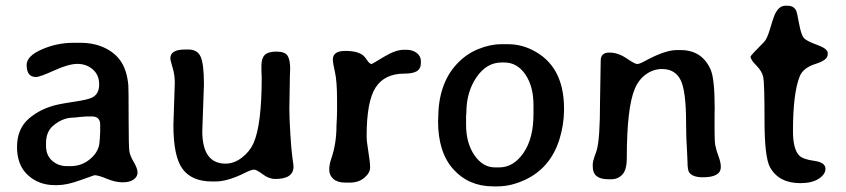

<svg xmlns="http://www.w3.org/2000/svg" viewBox="-20 -643 2962 672"><path d="M214.8 -61.5H227.5Q267.6 -61.5 298.1 -88.6Q328.6 -115.7 328.6 -151.4L329.6 -157.7V-164.1L330.6 -179.2V-207Q330.6 -235.4 301.8 -235.4H279.8L276.4 -234.9L257.3 -233.4Q243.7 -231.4 237.8 -231.4Q198.2 -231.4 164.6 -201.7Q141.1 -180.7 141.1 -142.1V-132.3Q141.1 -99.6 162.4 -80.6Q183.6 -61.5 214.8 -61.5ZM106 -373.5Q73.2 -373.5 73.2 -415.5Q73.2 -446.8 126.2 -470Q179.2 -493.2 236.3 -493.2H260.7Q310.1 -493.2 347.7 -474.9Q385.3 -456.5 405 -425.3Q424.8 -394 429.2 -343.8Q430.2 -332 430.2 -230Q430.2 -127.9 432.9 -112.5Q435.5 -97.2 448.5 -75.2Q461.4 -53.2 461.4 -39.1Q461.4 -24.9 448 -14.9Q434.6 -4.9 409.2 -4.9Q383.8 -4.9 354 -17.3Q324.2 -29.8 310.5 -29.8Q309.1 -29.8 261.7 -12.5Q214.4 4.9 181.6 4.9H170.9Q116.2 4.9 77.9 -29.8Q39.6 -64.5 39.6 -128.4Q39.6 -192.4 81.5 -228.3Q123.5 -264.2 183.6 -277.3Q201.7 -281.2 243.7 -287.6Q285.6 -293.9 300.8 -300.8Q327.1 -313 327.1 -346.9Q327.1 -380.9 304.7 -400.1Q282.2 -419.4 251.2 -419.4Q220.2 -419.4 169.9 -396.5Q119.6 -373.5 106 -373.5Z M576.2 -439Q576.2 -469.7 627.9 -469.7H639.2Q671.4 -469.7 682.6 -443.8Q693.8 -418 693.8 -347.2L688 -184.1Q688 -70.3 769.5 -70.3Q799.3 -70.3 826.7 -91.3Q854 -112.3 867.2 -141.6Q896 -206.1 896 -372.6L895 -394V-413.1Q895 -439 906.7 -450.7Q918.5 -462.4 947.8 -462.4Q977.1 -462.4 986.3 -448.2Q995.6 -434.1 995.6 -402.3L994.6 -376.5L992.7 -261.2Q992.7 -233.4 996.1 -175.8Q999.5 -118.2 1003.4 -91.6Q1007.3 -64.9 1007.3 -60.1Q1007.3 -16.6 943.4 -16.6Q921.4 -16.6 899.7 -33Q877.9 -49.3 868.9 -49.3Q859.9 -49.3 838.4 -38.6Q777.3 -7.8 734.4 -7.8H722.2Q652.3 -7.8 619.6 -50.8Q586.9 -93.8 586.9 -205.6L591.8 -353.5Q591.8 -381.3 584 -406.7Q576.2 -432.1 576.2 -439Z M1159.7 -253.9V-291.5Q1159.7 -359.4 1152.3 -390.9Q1145 -422.4 1145 -435.1Q1145 -464.8 1188.5 -464.8Q1231.9 -464.8 1251.5 -448.7Q1256.8 -444.3 1265.4 -431.6Q1273.9 -418.9 1280.8 -418.9Q1282.2 -418.9 1323.2 -443.8Q1364.3 -468.8 1393.6 -468.8H1400.9Q1424.8 -468.8 1439 -457.3Q1453.1 -445.8 1453.1 -429.2V-422.9Q1453.1 -402.8 1439.2 -394Q1425.3 -385.3 1395 -385.3Q1326.2 -385.3 1294.7 -336.9Q1263.2 -288.6 1263.2 -166Q1263.2 -148.4 1269.3 -111.8Q1275.4 -75.2 1275.4 -56.6Q1275.4 -38.1 1255.4 -21Q1235.4 -3.9 1204.6 -3.9H1188Q1161.1 -3.9 1146.7 -16.8Q1132.3 -29.8 1132.3 -48.6Q1132.3 -67.4 1139.2 -86.9Q1157.7 -139.6 1157.7 -203.1Q1159.7 -238.3 1159.7 -253.9Z M1611.3 -206.1Q1611.3 -142.1 1640.6 -99.6Q1669.9 -57.1 1712.4 -57.1H1727.1Q1777.3 -57.1 1812.3 -107.9Q1847.2 -158.7 1847.2 -243.2V-275.4Q1847.2 -340.8 1818.6 -382.6Q1790 -424.3 1745.1 -424.3H1735.4Q1683.1 -424.3 1647.7 -372.6Q1612.3 -320.8 1612.3 -249L1611.3 -237.8ZM1721.7 9.3H1706.1Q1620.6 9.3 1566.9 -50.3Q1513.2 -109.9 1513.2 -219.2L1513.7 -227.5Q1513.7 -347.7 1577.1 -417Q1610.4 -453.6 1653.1 -470.9Q1695.8 -488.3 1734.4 -488.3H1758.3Q1801.3 -488.3 1840.8 -469.2Q1954.1 -414.6 1954.1 -263.2V-255.4Q1953.6 -206.1 1938 -155.3Q1906.7 -55.2 1817.9 -13.7Q1768.6 9.3 1721.7 9.3Z M2502.9 -58.6Q2502.9 -22.5 2439.9 -22.5Q2404.3 -22.5 2392.1 -39.6Q2386.2 -47.9 2386.2 -78.6L2384.8 -109.9Q2381.3 -161.1 2381.3 -212.9Q2381.3 -324.7 2362.1 -363Q2342.8 -401.4 2297.4 -401.4Q2267.1 -401.4 2241.5 -383.3Q2215.8 -365.2 2202.1 -333Q2173.8 -267.1 2173.8 -89.4Q2173.8 -48.8 2158.4 -32.2Q2143.1 -15.6 2119.1 -15.6H2109.4Q2054.7 -15.6 2054.7 -59.1V-70.8Q2054.7 -76.2 2060.5 -94.2L2068.4 -116.7Q2080.1 -156.2 2080.1 -286.1L2082.5 -431.2Q2082.5 -459 2112.8 -459Q2143.1 -459 2172.6 -439Q2202.1 -418.9 2210.2 -418.9Q2218.3 -418.9 2238.8 -430.2Q2307.6 -467.8 2349.1 -467.8H2361.8Q2436.5 -467.8 2466.8 -400.4Q2481.4 -368.7 2481.4 -263.7V-260.3Q2481.4 -251.5 2481 -242.7Q2481 -218.8 2481 -217.8Q2481 -208.5 2481 -199.7Q2481 -192.9 2481 -186.5Q2481 -148.9 2483.4 -135.3Q2486.8 -116.7 2494.6 -96.7Q2502.9 -74.7 2502.9 -58.6Z M2869.1 -52.2Q2869.1 -32.7 2845.5 -17.3Q2821.8 -2 2781.2 -2Q2705.6 -2 2674.8 -58.1Q2655.8 -93.3 2655.8 -222.7Q2655.8 -352.1 2651.4 -373Q2647 -394 2627 -414.1Q2606.9 -434.1 2606.9 -444.8Q2606.9 -448.7 2654.3 -496.1Q2664.6 -506.3 2675 -541.5Q2685.5 -576.7 2689.9 -587.9Q2704.6 -623 2728.5 -623H2736.3Q2757.3 -623 2766.1 -606.9Q2769.5 -600.6 2776.6 -561.3Q2783.7 -522 2793 -510.7Q2802.2 -499.5 2839.6 -486.1Q2877 -472.7 2877 -457.5V-452.1Q2877 -432.6 2834.2 -419.2Q2791.5 -405.8 2779.3 -376.5Q2755.4 -317.4 2755.4 -184.1Q2755.4 -121.6 2776.9 -99.1Q2790 -85.4 2829.6 -80.1Q2869.1 -74.7 2869.1 -52.2Z"/></svg>

Font: Averia Gruesa Libre
Style: Regular
Weight: 500
Italic angle: -1.70001°
Version: Version 1.001